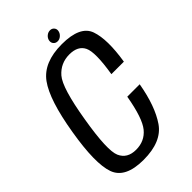

<svg xmlns="http://www.w3.org/2000/svg" viewBox="-232 -852 940 940"><g transform="rotate(-45 238.0 -382.5)"><path d="M181.5 4Q55 4 27.5 -73.5Q0 -151 31.5 -339Q63 -530 117.8 -605Q172.5 -680 298.5 -680Q425 -680 449.8 -609.5Q474.5 -539 453 -404.5H366.5Q388 -536.5 368.2 -577.5Q348.5 -618.5 289.5 -618.5Q228.5 -618.5 188.8 -573Q149 -527.5 118 -339Q87 -153.5 108.5 -105.2Q130 -57 190.5 -57Q250 -57 285.8 -100.5Q321.5 -144 343.5 -271.5H429.5Q407 -142 357 -69Q307 4 181.5 4ZM295 -704Q281 -704 273 -713.5Q265 -723 267.5 -737Q270 -750 281 -759.5Q292 -769 306 -769Q319 -769 327 -759.5Q335 -750 332.5 -737Q330 -723.5 319 -713.8Q308 -704 295 -704Z"/></g></svg>

Font: Anybody
Style: Italic
Weight: 400
Italic angle: -10°
Designer: Tyler Finck
Foundry: Etcetera Type Company
Version: Version 1.010; ttfautohint (v1.8.3) -l 8 -r 50 -G 200 -x 14 